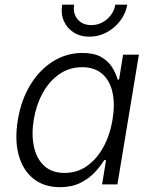

<svg xmlns="http://www.w3.org/2000/svg" viewBox="-20 -776 643 808"><path d="M232.4 11.7Q165.5 11.7 120.8 -23.9Q76.2 -59.6 58.6 -123.5Q41 -187.5 55.2 -272Q69.3 -356.4 108.2 -419.7Q147 -482.9 203.6 -518.1Q260.3 -553.2 326.7 -553.2Q376.5 -553.2 406.5 -535.6Q436.5 -518.1 452.4 -492.2Q468.3 -466.3 475.1 -440.9H481L498 -545.9H564.5L474.1 0H409.7L426.3 -102.1H418.5Q402.8 -76.2 377.9 -49.8Q353 -23.4 317.1 -5.9Q281.2 11.7 232.4 11.7ZM252 -48.3Q304.7 -48.3 345.9 -77.4Q387.2 -106.4 415 -157Q442.9 -207.5 453.6 -272.5Q464.4 -337.4 453.4 -387.2Q442.4 -437 410.2 -465.1Q377.9 -493.2 325.7 -493.2Q271.5 -493.2 229.2 -463.6Q187 -434.1 159.7 -384.3Q132.3 -334.5 122.1 -272.5Q111.8 -210 122.8 -158.9Q133.8 -107.9 166 -78.1Q198.2 -48.3 252 -48.3ZM356 -621.6Q317.4 -621.6 289.3 -639.9Q261.2 -658.2 248.3 -688.7Q235.4 -719.2 241.7 -756.3H292Q286.1 -719.2 306.6 -694.8Q327.1 -670.4 364.3 -670.4Q389.2 -670.4 410.4 -681.6Q431.6 -692.9 446.5 -712.4Q461.4 -731.9 465.3 -756.3H515.6Q509.3 -719.2 485.8 -688.5Q462.4 -657.7 428.5 -639.6Q394.5 -621.6 356 -621.6Z"/></svg>

Font: Inter Light
Style: Italic
Weight: 300
Italic angle: -9.3988°
Designer: Rasmus Andersson
Foundry: rsms
Version: Version 4.001;git-66647c0bb